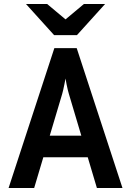

<svg xmlns="http://www.w3.org/2000/svg" viewBox="-20 -941 656 961"><path d="M23 0 252 -700H364L593 0H465L325 -470Q322.5 -478 319.2 -491.5Q316 -505 313 -520Q310 -535 308 -548Q305.5 -535 302.5 -520Q299.5 -505 296.5 -491.5Q293.5 -478 291 -470L151 0ZM171 -154 203 -262H413L445 -154ZM251 -765 110 -921H216L308 -844L400 -921H506L365 -765Z"/></svg>

Font: Overpass Mono Light
Style: Regular
Weight: 300
Monospace: yes
Designer: Delve Withrington, Dave Bailey
Foundry: Delve Fonts LLC
Version: Version 4.000